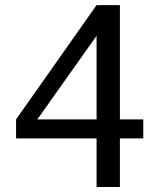

<svg xmlns="http://www.w3.org/2000/svg" viewBox="-20 -743 626 763"><path d="M128.4 -268.6H363.8V-600.6ZM456.5 -192.9V0H363.8V-192.9H43.9V-268.6L363.8 -722.7H456.5V-268.6H549.3V-192.9Z"/></svg>

Font: Andika APac
Style: Regular
Weight: 400
Designer: Victor Gaultney, Annie Olsen, Julie Remington, Don Collingsworth, Eric Hays, Becca Hirsbrunner
Foundry: SIL International
Version: Version 5.000